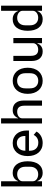

<svg xmlns="http://www.w3.org/2000/svg" viewBox="1320 -2100 792 3471"><g transform="rotate(-90 1715.5 -364.0)"><path d="M82 -740H175V-433H179Q197 -481 235.5 -505.5Q274 -530 328 -530Q377 -530 415.5 -511.5Q454 -493 481 -457.5Q508 -422 522 -372Q536 -322 536 -259Q536 -196 522 -146Q508 -96 481 -60.5Q454 -25 415.5 -6.5Q377 12 328 12Q274 12 235.5 -12.5Q197 -37 179 -85H175V0H82ZM301 -69Q364 -69 400.5 -109Q437 -149 437 -215V-303Q437 -369 400.5 -409Q364 -449 301 -449Q275 -449 252 -442Q229 -435 212 -422Q195 -409 185 -392Q175 -375 175 -354V-164Q175 -143 185 -126Q195 -109 212 -96Q229 -83 252 -76Q275 -69 301 -69Z M865 12Q811 12 767.5 -7.5Q724 -27 693.5 -62Q663 -97 646.5 -147Q630 -197 630 -259Q630 -320 646.5 -370.5Q663 -421 693.5 -456Q724 -491 767.5 -510.5Q811 -530 865 -530Q919 -530 961.5 -510.5Q1004 -491 1033 -457Q1062 -423 1077 -376Q1092 -329 1092 -275V-236H727V-215Q727 -150 765 -108.5Q803 -67 873 -67Q922 -67 957 -89Q992 -111 1013 -151L1073 -100Q1046 -49 992 -18.5Q938 12 865 12ZM865 -455Q835 -455 809.5 -444Q784 -433 765.5 -413.5Q747 -394 737 -367Q727 -340 727 -308V-301H993V-311Q993 -376 958.5 -415.5Q924 -455 865 -455Z M1219 -740H1312V-433H1317Q1335 -476 1369.5 -503Q1404 -530 1463 -530Q1543 -530 1588.5 -478Q1634 -426 1634 -331V0H1541V-317Q1541 -449 1432 -449Q1409 -449 1387.5 -443Q1366 -437 1349 -425.5Q1332 -414 1322 -396.5Q1312 -379 1312 -355V0H1219Z M1991 12Q1938 12 1894.5 -7Q1851 -26 1820 -61.5Q1789 -97 1772 -147Q1755 -197 1755 -259Q1755 -321 1772 -371Q1789 -421 1820 -456.5Q1851 -492 1894.5 -511Q1938 -530 1991 -530Q2044 -530 2087.5 -511Q2131 -492 2162 -456.5Q2193 -421 2210 -371Q2227 -321 2227 -259Q2227 -197 2210 -147Q2193 -97 2162 -61.5Q2131 -26 2087.5 -7Q2044 12 1991 12ZM1991 -68Q2052 -68 2090 -106Q2128 -144 2128 -220V-298Q2128 -374 2090 -412Q2052 -450 1991 -450Q1930 -450 1892 -412Q1854 -374 1854 -298V-220Q1854 -144 1892 -106Q1930 -68 1991 -68Z M2671 -85H2666Q2659 -66 2647.5 -48.5Q2636 -31 2618.5 -17.5Q2601 -4 2577 4Q2553 12 2521 12Q2441 12 2395 -40Q2349 -92 2349 -187V-518H2442V-201Q2442 -69 2552 -69Q2574 -69 2595.5 -74.5Q2617 -80 2633.5 -92Q2650 -104 2660.5 -122Q2671 -140 2671 -164V-518H2764V0H2671Z M3256 -85H3252Q3234 -37 3195.5 -12.5Q3157 12 3103 12Q3054 12 3015.5 -6.5Q2977 -25 2950 -60.5Q2923 -96 2909 -146Q2895 -196 2895 -259Q2895 -322 2909 -372Q2923 -422 2950 -457.5Q2977 -493 3015.5 -511.5Q3054 -530 3103 -530Q3157 -530 3195.5 -505.5Q3234 -481 3252 -433H3256V-740H3349V0H3256ZM3130 -69Q3156 -69 3179 -76Q3202 -83 3219 -96Q3236 -109 3246 -126Q3256 -143 3256 -164V-354Q3256 -375 3246 -392Q3236 -409 3219 -422Q3202 -435 3179 -442Q3156 -449 3130 -449Q3067 -449 3030.5 -409Q2994 -369 2994 -303V-215Q2994 -149 3030.5 -109Q3067 -69 3130 -69Z"/></g></svg>

Font: IBM Plex Sans KR Text
Style: Regular
Weight: 450
Designer: Mike Abbink; Paul van der Laan; Pieter van Rosmalen; Wujin Sim; Chorong Kim; Dohee Lee;
Foundry: Sandoll Inc.
Version: Version 1.001